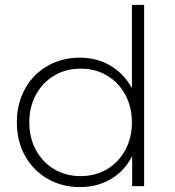

<svg xmlns="http://www.w3.org/2000/svg" viewBox="-20 -762 715 786"><path d="M49 -261Q49 -338 82.5 -398.5Q116 -459 175 -492.5Q234 -526 307 -526Q377 -526 432.5 -493Q488 -460 520 -401V-742H570V0H521V-123Q490 -62 434 -29Q378 4 307 4Q234 4 175 -30Q116 -64 82.5 -124Q49 -184 49 -261ZM520 -261Q520 -325 492.5 -375Q465 -425 417.5 -453Q370 -481 310 -481Q250 -481 202.5 -453Q155 -425 127.5 -375Q100 -325 100 -261Q100 -197 127.5 -147Q155 -97 202.5 -69Q250 -41 310 -41Q370 -41 417.5 -69Q465 -97 492.5 -147Q520 -197 520 -261Z"/></svg>

Font: Goldbeck Next Light
Style: Regular
Weight: 300
Designer: Julieta Ulanovsky
Foundry: Julieta Ulanovsky
Version: Version 7.200